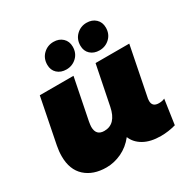

<svg xmlns="http://www.w3.org/2000/svg" viewBox="-173 -940 1105 1115"><g transform="rotate(-30 379.5 -383.0)"><path d="M719 -169 695 -4Q645 10 595 10Q526 10 481 -15.5Q436 -41 419 -84Q382 -37 332 -13.5Q282 10 230 10Q142 10 89 -38Q36 -86 36 -176Q36 -210 43 -245L103 -547H329L274 -272Q270 -248 270 -238Q270 -180 325 -180Q403 -180 424 -284L477 -547H703L637 -215Q636 -210 636 -201Q636 -161 680 -161Q703 -161 719 -169ZM229 -678Q229 -721 257.5 -748.5Q286 -776 326 -776Q363 -776 386.5 -754Q410 -732 410 -696Q410 -653 381.5 -626Q353 -599 313 -599Q276 -599 252.5 -620.5Q229 -642 229 -678ZM451 -678Q451 -721 479.5 -748.5Q508 -776 548 -776Q585 -776 608.5 -754Q632 -732 632 -696Q632 -653 603.5 -626Q575 -599 535 -599Q498 -599 474.5 -620.5Q451 -642 451 -678Z"/></g></svg>

Font: Montserrat Alternates Black
Style: Italic
Weight: 900
Italic angle: -11.3°
Designer: Julieta Ulanovsky
Foundry: Julieta Ulanovsky
Version: Version 7.200